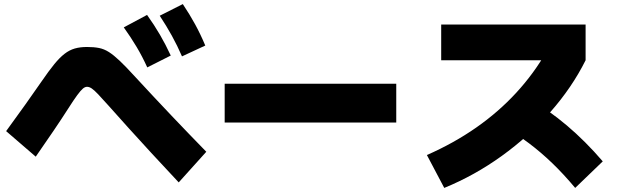

<svg xmlns="http://www.w3.org/2000/svg" viewBox="-20 -865 3040 940"><path d="M701 -535Q677 -588 649 -635Q621 -682 586 -731L700 -792Q735 -743 763 -695Q791 -647 816 -593ZM871 -589Q848 -642 821.5 -690Q795 -738 762 -788L875 -845Q909 -794 935.5 -745.5Q962 -697 985 -642ZM855 28Q780 -52 721 -116Q662 -180 611.5 -236Q561 -292 513 -346Q480 -383 460.5 -403.5Q441 -424 429 -432Q417 -440 406 -440Q396 -440 385.5 -431Q375 -422 358 -399Q341 -376 313 -332Q281 -282 243 -226Q205 -170 155 -98L10 -223Q62 -294 105 -354.5Q148 -415 184 -467Q219 -518 245.5 -550.5Q272 -583 296 -601.5Q320 -620 346 -627.5Q372 -635 406 -635Q440 -635 465 -630Q490 -625 513.5 -610Q537 -595 566.5 -567Q596 -539 638 -493Q734 -389 820 -298.5Q906 -208 990 -122Z M1080 -265V-455H1920V-265Z M2070 -106Q2202 -164 2311.5 -240.5Q2421 -317 2507.5 -411Q2594 -505 2657 -615L2715 -570H2140V-745H2847V-570Q2780 -436 2674.5 -316.5Q2569 -197 2436.5 -101.5Q2304 -6 2155 55ZM2796 55Q2740 -12 2684.5 -65.5Q2629 -119 2570 -163.5Q2511 -208 2444 -246L2570 -381Q2665 -327 2755.5 -250.5Q2846 -174 2931 -75Z"/></svg>

Font: M PLUS 2 Black
Style: Regular
Weight: 900
Designer: Coji Morishita
Foundry: UNDERFOREST DESIGN
Version: Version 1.001